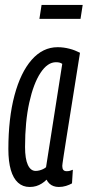

<svg xmlns="http://www.w3.org/2000/svg" viewBox="-20 -734 349 764"><path d="M214.1 10Q202.4 10 192.9 6.5Q183.5 3.1 176.6 -3.5Q169.7 -10 165.3 -19.1Q156.7 -10.3 146.3 -3.8Q135.9 2.8 124.2 6.4Q112.5 10 98 10Q70.8 10 51.8 -7.1Q32.8 -24.2 23 -57.9Q13.3 -91.6 13.3 -140.3Q13.3 -263.2 37.6 -354.3Q61.9 -445.5 106 -495.9Q150.2 -546.2 209.4 -546.2Q221.6 -546.2 233.4 -544.6Q245.2 -543 256.7 -540Q268.2 -537.1 278.4 -533Q288.6 -528.9 298.3 -524Q278.2 -398.5 265.3 -316.7Q252.3 -235 244.6 -186.8Q236.9 -138.6 233.4 -115.1Q229.8 -91.5 228.8 -83.6Q227.8 -75.7 227.8 -73.7Q227.8 -63.3 231.9 -58Q236 -52.8 245.7 -52.8Q251.9 -52.8 257.5 -54.2Q263.1 -55.6 269.9 -58.6L266.5 -4.3Q256.3 1.5 242.6 5.8Q228.9 10 214.1 10ZM163.2 -68.6 227.7 -479.9Q222.3 -483.7 216.5 -485Q210.7 -486.4 202.5 -486.4Q169.1 -486.4 141.2 -444.1Q113.3 -401.7 96.5 -325.8Q79.7 -249.8 79.7 -149.1Q79.7 -101.8 90.8 -77.9Q101.9 -53.9 121.8 -53.9Q129.3 -53.9 136.6 -55.8Q144 -57.6 151 -60.9Q158 -64.2 163.2 -68.6ZM136.8 -659 145.4 -714.3H309L300.4 -659Z"/></svg>

Font: Georama
Style: Italic
Weight: 400
Width: 2
Italic angle: -9°
Designer: Jean-Baptiste Levee
Foundry: Production Type
Version: Version 1.000